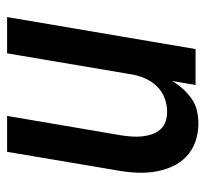

<svg xmlns="http://www.w3.org/2000/svg" viewBox="-39 -531 578 540"><g transform="rotate(-90 250.0 -261.0)"><path d="M173 8Q146 8 121.5 -0.5Q97 -9 79 -26.5Q61 -44 51 -67Q41 -90 37 -115.5Q33 -141 34.5 -168Q36 -195 41 -222L93 -530H194L139 -207Q137 -193 136 -178.5Q135 -164 136.5 -150Q138 -136 142.5 -122.5Q147 -109 156 -99Q165 -89 178 -84.5Q191 -80 206 -80Q225 -80 244 -87Q263 -94 277.5 -109Q292 -124 300 -143Q308 -162 311 -181L370 -530H472L382 0H281L292 -65Q282 -49 269.5 -35Q257 -21 241.5 -10.5Q226 0 208 4Q190 8 173 8Z"/></g></svg>

Font: iosevka_custom_sans_ss08 SmBd
Style: Italic
Weight: 600
Italic angle: -10°
Designer: Belleve Invis
Foundry: Belleve Invis
Version: Version 10.3.0; ttfautohint (v1.8.3)